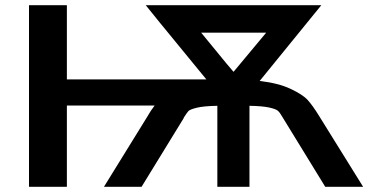

<svg xmlns="http://www.w3.org/2000/svg" viewBox="-20 -715 1438 735"><path d="M91 0V-695H236V-411H770Q759 -425 670 -533Q581 -641 538 -695H1210L974 -405Q1045 -397 1092 -375Q1139 -353 1158 -332Q1177 -311 1201 -272L1370 0H1225L1063 -264Q1062 -266 1060 -269Q1051 -285 1043 -291.5Q1035 -298 1010 -303.5Q985 -309 935 -310V0H812V-310Q759 -309 733 -302.5Q707 -296 701.5 -290Q696 -284 683 -264H684L522 0H378L543 -267Q557 -292 572 -311H236V0ZM750 -590 846 -473 874 -440 999 -590Z"/></svg>

Font: Coval
Style: ExtraBold
Weight: 800
Foundry: Context Ltd
Version: Version 001.000